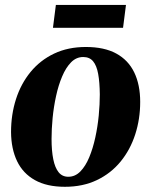

<svg xmlns="http://www.w3.org/2000/svg" viewBox="-20 -722 596 756"><path d="M318 -537Q390.5 -537 437.8 -511.2Q485 -485.5 508.5 -437Q532 -388.5 532 -320.5Q532 -253.5 512.5 -193Q493 -132.5 455 -86Q417 -39.5 361.8 -13Q306.5 13.5 235.5 13.5Q164.5 13.5 117.5 -12.8Q70.5 -39 47.2 -87.5Q24 -136 23.5 -202Q23.5 -271 43 -331.8Q62.5 -392.5 100.5 -438.8Q138.5 -485 193.2 -511Q248 -537 318 -537ZM307.5 -497.5Q280.5 -497.5 260 -476.8Q239.5 -456 224.8 -421.2Q210 -386.5 200.8 -344Q191.5 -301.5 187.2 -257.5Q183 -213.5 183 -175Q183 -128 189.8 -94.8Q196.5 -61.5 210.8 -43.8Q225 -26 249 -26Q276 -26 296.5 -47Q317 -68 331.5 -103Q346 -138 355.2 -180.5Q364.5 -223 368.8 -267.2Q373 -311.5 373 -350Q372.5 -398.5 366.5 -431.2Q360.5 -464 346.5 -480.8Q332.5 -497.5 307.5 -497.5ZM200 -702.5H476L464.5 -612.5H188.5Z"/></svg>

Font: Merriweather 96pt ExtraBold
Style: Italic
Weight: 800
Italic angle: -7.8°
Version: Version 2.101